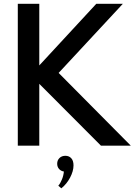

<svg xmlns="http://www.w3.org/2000/svg" viewBox="-20 -770 711 1015"><path d="M187.7 -750V-424.1L489.1 -750H629.5L290 -384.5L671.4 0H513.6L187.7 -326.8V0H74.1V-750ZM325.5 53.6Q345 53.6 356.8 66.6Q368.6 79.5 368.6 104.5Q368.6 119.5 363.9 136.1Q359.1 152.7 350.7 168.6Q342.3 184.5 330.5 199.3Q318.6 214.1 304.1 225.5L288.2 211.8Q293.6 205.9 298.4 197.3Q303.2 188.6 307.3 178.9Q311.4 169.1 314.1 158.2Q316.8 147.3 317.7 136.8Q301.8 134.1 292 123Q282.3 111.8 282.3 95.5Q282.3 77.3 294.3 65.5Q306.4 53.6 325.5 53.6Z"/></svg>

Font: Spartan MB SemBd
Style: Regular
Weight: 600
Designer: Matt Bailey, Mirko Velimirovic
Foundry: Matt Bailey
Version: Version 1.005